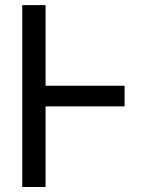

<svg xmlns="http://www.w3.org/2000/svg" viewBox="-20 -743 583 763"><path d="M161.1 -82V-320.3H475.1V-402.3H161.1V-640.6V-722.7H68.4V0H161.1Z"/></svg>

Font: Giphurs SC
Style: Regular
Weight: 400
Version: Version 0.920